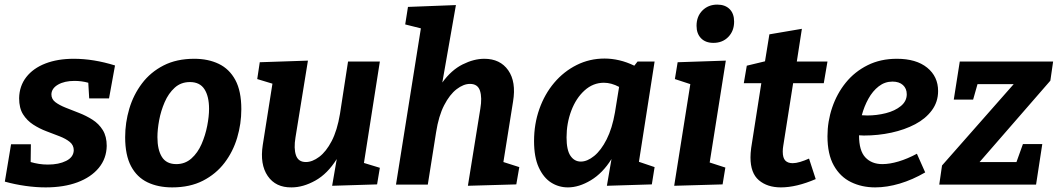

<svg xmlns="http://www.w3.org/2000/svg" viewBox="-20 -801 4594 833"><path d="M178 12Q136 12 90 5.5Q44 -1 1 -13L28 -175H114L113 -98Q130 -93 148.5 -90Q167 -87 188 -87Q235 -87 267 -103Q299 -119 300 -149Q300 -171 283 -185Q266 -199 239 -209.5Q212 -220 181.5 -231.5Q151 -243 124 -260.5Q97 -278 80 -305Q63 -332 63 -375Q64 -428 94 -466.5Q124 -505 177 -525.5Q230 -546 300 -546Q386 -546 479 -517L453 -374H367L363 -442Q334 -450 303 -450Q260 -450 232 -434Q204 -418 203 -392Q203 -371 220 -358Q237 -345 264.5 -334Q292 -323 323 -311Q354 -299 381.5 -281.5Q409 -264 426 -236.5Q443 -209 443 -168Q442 -113 408.5 -72.5Q375 -32 316 -10Q257 12 178 12Z M823 -546Q883 -546 929 -524Q975 -502 1001 -454Q1027 -406 1027 -327Q1027 -264 1009 -203.5Q991 -143 954 -94.5Q917 -46 860.5 -17Q804 12 727 12Q666 12 620 -10Q574 -32 548.5 -80Q523 -128 523 -206Q523 -269 541 -329.5Q559 -390 596 -439Q633 -488 689.5 -517Q746 -546 823 -546ZM804 -445Q765 -445 738 -420.5Q711 -396 694.5 -358Q678 -320 670.5 -279.5Q663 -239 663 -206Q663 -151 682.5 -120Q702 -89 745 -89Q783 -89 810.5 -113.5Q838 -138 854.5 -176Q871 -214 879 -255Q887 -296 887 -329Q887 -383 867 -414Q847 -445 804 -445Z M1245 12Q1176 13 1141.5 -37.5Q1107 -88 1120 -172L1162 -438L1096 -458L1107 -531L1316 -538L1262 -205Q1254 -157 1264 -127.5Q1274 -98 1307 -98Q1335 -98 1365 -120.5Q1395 -143 1419 -189Q1443 -235 1455 -307L1490 -534H1628L1559 -94L1628 -73L1616 -1L1421 5L1441 -111Q1401 -47 1348 -17.5Q1295 12 1245 12Z M2010 5 2064 -330Q2072 -377 2062.5 -407Q2053 -437 2019 -437Q1991 -437 1961 -414Q1931 -391 1907 -344.5Q1883 -298 1872 -227L1836 0H1698L1806 -678L1738 -695L1750 -771L1958 -779L1899 -443Q1938 -497 1987 -521.5Q2036 -546 2081 -546Q2150 -546 2185 -496Q2220 -446 2206 -361L2164 -98L2233 -76L2220 -1Z M2444 12Q2404 12 2371 -9Q2338 -30 2317.5 -74.5Q2297 -119 2297 -189Q2297 -263 2320 -328Q2343 -393 2384.5 -442Q2426 -491 2482 -519Q2538 -547 2603 -547Q2634 -547 2666.5 -539.5Q2699 -532 2732 -516L2746 -534H2820L2752 -99L2820 -76L2808 -1L2613 5L2633 -111Q2595 -50 2543.5 -19Q2492 12 2444 12ZM2500 -100Q2528 -100 2558 -124.5Q2588 -149 2612 -196.5Q2636 -244 2648 -313L2666 -424Q2632 -442 2600 -442Q2553 -442 2516 -408.5Q2479 -375 2458.5 -320.5Q2438 -266 2438 -205Q2438 -150 2455 -125Q2472 -100 2500 -100Z M2905 5 2975 -436 2908 -458 2920 -531 3129 -538 3059 -96 3127 -74 3115 -1ZM3075 -615Q3041 -615 3021.5 -635Q3002 -655 3002 -689Q3002 -730 3027.5 -755.5Q3053 -781 3092 -781Q3126 -781 3145.5 -761.5Q3165 -742 3165 -707Q3165 -667 3140 -641Q3115 -615 3075 -615Z M3519 -24Q3435 12 3368 12Q3309 12 3272.5 -19Q3236 -50 3236 -118Q3236 -136 3239 -159L3283 -440H3207L3220 -516L3299 -535L3318 -652L3459 -676L3437 -534H3570L3554 -440H3421L3378 -167Q3377 -162 3376.5 -155.5Q3376 -149 3376 -143Q3376 -116 3387 -104.5Q3398 -93 3419 -93Q3433 -93 3451.5 -98.5Q3470 -104 3490 -113Z M3777 12Q3719 12 3672 -11Q3625 -34 3597.5 -83Q3570 -132 3570 -210Q3570 -274 3590.5 -334.5Q3611 -395 3649.5 -442.5Q3688 -490 3744 -518Q3800 -546 3871 -546Q3955 -546 4002.5 -507.5Q4050 -469 4050 -406Q4050 -359 4023 -322.5Q3996 -286 3950.5 -262Q3905 -238 3847.5 -225.5Q3790 -213 3728 -213Q3717 -213 3707 -214V-213Q3707 -147 3734.5 -118Q3762 -89 3808 -89Q3840 -89 3878.5 -100.5Q3917 -112 3958 -134L3994 -53Q3939 -21 3883.5 -4.5Q3828 12 3777 12ZM3852 -447Q3819 -447 3792.5 -426.5Q3766 -406 3747.5 -372.5Q3729 -339 3719 -301Q3730 -300 3743 -300Q3784 -300 3823.5 -310Q3863 -320 3888.5 -341Q3914 -362 3914 -392Q3914 -417 3897.5 -432Q3881 -447 3852 -447Z M4502 -176 4475 0H4055L4067 -83L4378 -436H4221L4202 -369H4118L4144 -534H4549L4537 -451L4230 -98H4390L4418 -176Z"/></svg>

Font: Bitter
Style: Bold Italic
Weight: 700
Italic angle: -9°
Designer: Sol Matas, and Bitter project Authors
Foundry: Sol Matas
Version: Version 2.001